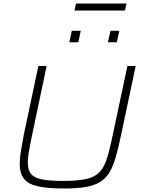

<svg xmlns="http://www.w3.org/2000/svg" viewBox="-20 -1063 815 1091"><path d="M344 8Q250 8 194.5 -4.5Q139 -17 115.5 -48Q92 -79 92 -132Q92 -163 98.5 -203.5Q105 -244 115 -296L198 -688H245L156 -265Q148 -226 143 -195Q138 -164 138 -140Q138 -99 155.5 -76Q173 -53 217 -44Q261 -35 337 -35Q418 -35 466 -45Q514 -55 541 -80.5Q568 -106 583.5 -150.5Q599 -195 614 -265L704 -688H751L668 -296Q653 -223 638 -171Q623 -119 602.5 -84.5Q582 -50 549.5 -29.5Q517 -9 467.5 -0.5Q418 8 344 8ZM593 -823 608 -888H658L644 -823ZM374 -823 388 -888H439L425 -823ZM403 -1003 412 -1043H699L690 -1003Z"/></svg>

Font: Saira SemiExpanded ExtraLight
Style: Italic
Weight: 250
Width: 6
Italic angle: -12°
Designer: Hector Gatti with collaboration of the Omnibus-Type team
Foundry: Omnibus-Type
Version: Version 1.101